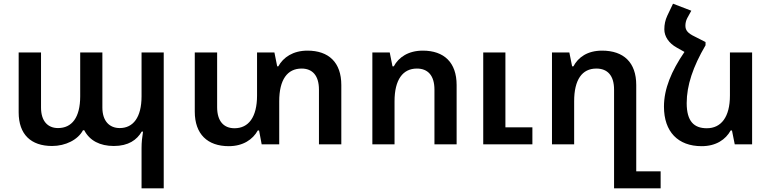

<svg xmlns="http://www.w3.org/2000/svg" viewBox="-20 -781 4177 1039"><path d="M746 238H866V-497H746V-260C746 -145 700 -88 628 -88C573 -88 534 -125 534 -199V-497H414V-260C414 -145 369 -88 294 -88C239 -88 202 -125 202 -199V-497H81V-173C81 -53 148 9 262 9C335 9 402 -25 429 -76H436C465 -20 521 9 596 9C675 9 721 -24 747 -69H754C749 -37 746 -12 746 21Z M1644 -507C1566 -507 1513 -471 1486 -422H1480L1465 -497H1371V-264C1371 -147 1325 -87 1249 -87C1191 -87 1155 -125 1155 -201V-497H1034V-177C1034 -55 1103 10 1218 10C1295 10 1348 -26 1375 -75H1382L1396 0H1491V-233C1491 -350 1535 -410 1612 -410C1670 -410 1706 -373 1706 -296V0H1827V-321C1827 -443 1759 -507 1644 -507Z M1995 0H2115V-233C2115 -350 2160 -410 2236 -410C2295 -410 2331 -373 2331 -296V0H2451V-321C2451 -443 2383 -507 2268 -507C2190 -507 2137 -471 2111 -422H2104L2089 -497H1995ZM2595 0H2861V-92H2715V-497H2595Z M3303 238H3555V146H3423V-321C3423 -443 3355 -507 3238 -507C3159 -507 3109 -471 3083 -422H3076L3061 -497H2967V0H3087V-233C3087 -350 3130 -410 3207 -410C3267 -410 3303 -373 3303 -296Z M3934 -75H3941L3956 0H4050V-497H3930V-264C3930 -147 3882 -87 3805 -87C3736 -87 3696 -124 3696 -223C3696 -319 3730 -420 3798 -536V-554L3790 -551L3797 -554L3740 -583C3702 -601 3689 -617 3689 -642C3689 -655 3692 -670 3699 -683L3721 -723L3622 -761L3591 -696C3580 -672 3575 -649 3575 -622C3575 -584 3599 -547 3643 -523L3684 -500C3613 -396 3573 -300 3573 -204C3573 -68 3649 10 3777 10C3855 10 3907 -26 3934 -75Z"/></svg>

Font: Noto Sans Armenian Semi
Style: Regular
Weight: 600
Designer: Monotype Design Team
Foundry: Monotype Imaging Inc.
Version: Version 1.901